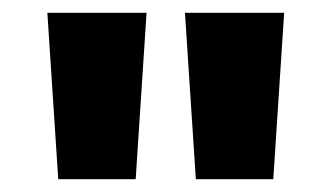

<svg xmlns="http://www.w3.org/2000/svg" viewBox="-20 -749 518 300"><path d="M54 -729H209L192 -469H71ZM269 -729H424L407 -469H286Z"/></svg>

Font: Uncut Sans Variable
Style: Regular
Weight: 400
Designer: Kasper Nordkvist
Foundry: UNCUT.wtf
Version: Version 1.303;Glyphs 3.1.2 (3151)